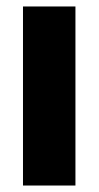

<svg xmlns="http://www.w3.org/2000/svg" viewBox="-20 -573 305 593"><path d="M213 0V-553H51V0Z"/></svg>

Font: Noto Sans Lao Looped ExtraCondensed Black
Style: Regular
Weight: 900
Width: 2
Designer: Mark Frömberg, Ben Mitchell
Foundry: The Fontpad Ltd
Version: Version 1.002